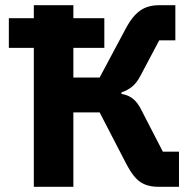

<svg xmlns="http://www.w3.org/2000/svg" viewBox="-20 -718 748 738"><path d="M110 0V-534H14V-648H110V-698H262V-648H381V-534H262V-420H363L467 -615Q490 -657 519 -677.5Q548 -698 592 -698H654V-563H592L520 -427Q506 -400 488.5 -385.5Q471 -371 447 -363V-357Q473 -353 491.5 -338Q510 -323 524 -294L606 -135H668V0H589Q547 0 520 -18Q493 -36 467 -85L363 -286H262V0Z"/></svg>

Font: IBM Plex Sans
Style: Regular
Weight: 400
Designer: Mike Abbink, Paul van der Laan, Pieter van Rosmalen
Foundry: Bold Monday
Version: Version 3.201